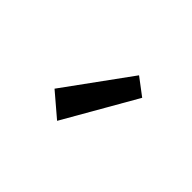

<svg xmlns="http://www.w3.org/2000/svg" viewBox="-26 -924 477 477"><g transform="rotate(-45 212.0 -686.0)"><path d="M100 -710 152 -771 324 -646 290 -601Z"/></g></svg>

Font: Actor
Style: Regular
Weight: 400
Designer: Thomas Junold
Foundry: Thomas Junold
Version: Version 1.001